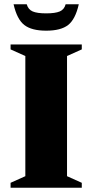

<svg xmlns="http://www.w3.org/2000/svg" viewBox="-20 -878 432 898"><path d="M362.5 -23V0H29.5V-23L98.5 -54V-616L29.5 -647V-670H362.5V-647L293.5 -616V-54ZM196 -815.5Q238.5 -815.5 259.5 -824.5Q280.5 -833.5 287 -858H348.5Q332.5 -787.5 298.5 -761Q264.5 -734.5 196 -734.5Q128 -734.5 93.8 -761Q59.5 -787.5 43.5 -858H105Q112 -833.5 132.8 -824.5Q153.5 -815.5 196 -815.5Z"/></svg>

Font: Newsreader Text ExtraBold
Style: Regular
Weight: 800
Designer: Hugues Gentile
Foundry: Production Type
Version: Version 1.001